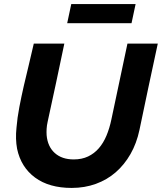

<svg xmlns="http://www.w3.org/2000/svg" viewBox="-20 -914 795 943"><path d="M55 0ZM665 -276Q651 -210 621 -157.5Q591 -105 548.5 -68Q506 -31 451 -11Q396 9 332 9Q221 9 152 -42Q83 -93 64 -183Q55 -231 61 -287Q65 -336 75 -388Q85 -440 97 -492.5Q109 -545 122 -597.5Q135 -650 146 -700H296Q276 -603 255.5 -508Q235 -413 214 -316Q210 -298 209 -281.5Q208 -265 209 -250Q214 -194 249 -162.5Q284 -131 342 -131Q382 -131 412.5 -145.5Q443 -160 465.5 -186Q488 -212 503 -248Q518 -284 527 -327Q547 -421 566.5 -513.5Q586 -606 606 -700H755Q732 -594 709.5 -488Q687 -382 665 -276ZM646 -894 626 -800H310L330 -894Z"/></svg>

Font: Rosa Sans
Style: Bold Italic
Weight: 700
Italic angle: -12°
Designer: Pentagram / MCKL
Foundry: Pentagram / MCKL
Version: Version 1.005;September 16, 2019;FontCreator 11.5.0.2425 64-